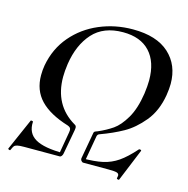

<svg xmlns="http://www.w3.org/2000/svg" viewBox="-100 -736 848 866"><g transform="rotate(15 323.5 -303.0)"><path d="M259 -126Q259 -133 255.5 -137Q252 -141 244 -144Q156 -171 112.5 -216.5Q69 -262 69 -332Q69 -356 73 -379Q88 -460 138 -518.5Q188 -577 261 -608Q334 -639 417 -639Q528 -639 586 -586Q644 -533 644 -445Q644 -423 639 -391Q626 -315 585 -265.5Q544 -216 497.5 -190Q451 -164 393 -143Q388 -141 386 -139Q384 -137 382 -132L361 -12L342 -18L363 -135Q364 -145 367 -147.5Q370 -150 382 -154Q419 -170 448 -190Q477 -210 503.5 -255Q530 -300 541 -373Q546 -410 546 -435Q546 -521 502.5 -568Q459 -615 377 -615Q286 -615 236 -559.5Q186 -504 172 -412Q167 -377 167 -351Q167 -219 272 -157Q281 -153 281 -143Q281 -137 280 -133L259 -18L240 -12L258 -116Q259 -120 259 -126ZM20 31Q17 31 14 29Q11 27 12 26L77 -122Q77 -123 80 -123Q88 -123 88 -119Q85 -66 126 -42Q167 -18 259 -18Q258 -11 254 -5.5Q250 0 246 0H80Q57 0 47 2.5Q37 5 33 10Q29 15 23 29Q23 31 20 31ZM528 33Q525 33 522 31.5Q519 30 520 28L522 16Q522 6 511.5 3Q501 0 473 0H355Q350 0 345.5 -5.5Q341 -11 342 -18Q403 -18 441 -26.5Q479 -35 511 -57Q543 -79 582 -123Q583 -124 586 -124Q589 -124 591.5 -122.5Q594 -121 593 -119L531 32Q531 33 528 33Z"/></g></svg>

Font: Cormorant Garamond SemiBold
Style: Italic
Weight: 600
Italic angle: -10°
Designer: Christian Thalmann (Catharsis Fonts)
Foundry: Catharsis Fonts
Version: Version 4.000